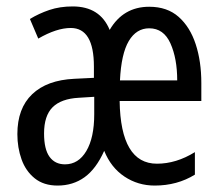

<svg xmlns="http://www.w3.org/2000/svg" viewBox="-20 -567 688 597"><path d="M444 -546Q500 -546 535.5 -514.5Q571 -483 588.5 -429.5Q606 -376 606 -309V-253H352Q355 -58 468 -58Q528 -58 586 -94V-24Q531 10 461 10Q409 10 367 -18Q325 -46 304 -98Q279 -42 243 -16Q207 10 159 10Q116 10 88 -12.5Q60 -35 47 -71.5Q34 -108 34 -150Q34 -230 80 -274Q126 -318 211 -322L272 -325V-360Q272 -480 200 -480Q156 -480 99 -447L73 -508Q101 -525 133.5 -536Q166 -547 206 -547Q291 -547 321 -474Q363 -546 444 -546ZM444 -479Q404 -479 380.5 -439.5Q357 -400 353 -317H531Q531 -385 510 -432Q489 -479 444 -479ZM225 -263Q170 -260 143.5 -233.5Q117 -207 117 -152Q117 -103 134 -79.5Q151 -56 182 -56Q224 -56 248.5 -97.5Q273 -139 273 -212V-266Z"/></svg>

Font: Noto Sans Khmer ExtraCondensed
Style: Regular
Weight: 400
Width: 2
Designer: Danh Hong and the Monotype Design Team
Foundry: Monotype Imaging Inc.
Version: Version 2.004; ttfautohint (v1.8.4.7-5d5b)